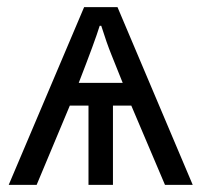

<svg xmlns="http://www.w3.org/2000/svg" viewBox="-20 -517 564 537"><path d="M308.6 -497.1 519 0H441.4L347.2 -221.7H295.9V0H227.5V-221.7H175.3L82.5 0H4.4L215.3 -497.1ZM200.2 -285.2H323.2Q303.7 -334 291 -365.5Q278.3 -397 263.2 -444.8H258.8Q246.1 -403.3 200.2 -285.2Z"/></svg>

Font: Bpm'online Open Sans
Style: Regular
Weight: 400
Foundry: Ascender Corporation
Version: Version 1.10